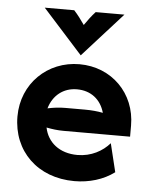

<svg xmlns="http://www.w3.org/2000/svg" viewBox="-49 -674 577 730"><g transform="rotate(5 239.5 -309.5)"><path d="M244.4 -464.6 396.5 -633.3H286.8C271.5 -616.7 259.7 -600.7 245.8 -580.6C231.9 -600.7 220.1 -616.7 204.9 -633.3H92.4ZM261.8 13.9C318.1 13.9 372.2 -2.1 413.9 -33.3L387.5 -141.7C360.4 -110.4 317.4 -86.1 264.6 -86.1C195.8 -86.1 150 -124.3 138.9 -179.9C160.4 -175.7 181.2 -172.9 204.2 -172.9H458.3V-215.3C458.3 -338.2 366 -430.6 243.1 -430.6C121.5 -430.6 25 -338.2 25 -212.5C25 -80.6 120.8 13.9 261.8 13.9ZM136.1 -252.8C150.7 -303.5 190.3 -334.7 241.7 -334.7C295.1 -334.7 333.3 -304.2 347.2 -254.2C326.4 -258.3 303.5 -260.4 277.8 -260.4H204.2C180.6 -260.4 158.3 -257.6 136.1 -252.8Z"/></g></svg>

Font: Afacad
Style: Bold
Weight: 700
Designer: Kristian Moeller
Foundry: Dicotype
Version: Version 1.000